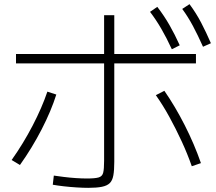

<svg xmlns="http://www.w3.org/2000/svg" viewBox="-20 -875 1040 924"><path d="M405 29Q381 29 349 27Q317 25 286.5 21.5Q256 18 234 14L239 -30Q259 -27 287 -23.5Q315 -20 344.5 -18Q374 -16 398 -16Q437 -16 454.5 -21Q472 -26 476.5 -43.5Q481 -61 481 -101V-802H530V-97Q530 -56 525.5 -31Q521 -6 508 6.5Q495 19 470 24Q445 29 405 29ZM36 -105Q92 -184 137 -270.5Q182 -357 208 -434L251 -420Q226 -341 180.5 -252.5Q135 -164 76 -81ZM903 -75Q882 -135 854 -195.5Q826 -256 795 -312.5Q764 -369 730 -417L771 -438Q823 -363 869 -272.5Q915 -182 947 -90ZM57 -570V-615H923V-570ZM807 -638Q781 -694 756 -737Q731 -780 702 -818L737 -842Q770 -799 795.5 -754.5Q821 -710 845 -657ZM957 -650Q932 -706 908.5 -750Q885 -794 857 -832L892 -855Q924 -812 948 -766Q972 -720 995 -667Z"/></svg>

Font: M PLUS 1 Light
Style: Regular
Weight: 300
Designer: Coji Morishita
Foundry: UNDERFOREST DESIGN
Version: Version 1.001